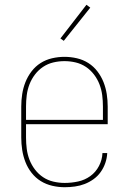

<svg xmlns="http://www.w3.org/2000/svg" viewBox="-20 -776 540 804"><path d="M251 8Q225 8 199 2Q173 -4 151 -17.5Q129 -31 112.5 -52Q96 -73 86.5 -97.5Q77 -122 73 -148Q69 -174 69 -200V-330Q69 -356 73 -382Q77 -408 86.5 -432Q96 -456 112 -477Q128 -498 150 -512Q172 -526 198 -532Q224 -538 250 -538Q276 -538 302 -532Q328 -526 350 -512Q372 -498 388 -477Q404 -456 413.5 -432Q423 -408 427 -382Q431 -356 431 -330V-256H89V-200Q89 -176 92 -152.5Q95 -129 103.5 -107Q112 -85 126.5 -66Q141 -47 160.5 -34Q180 -21 203.5 -15.5Q227 -10 251 -10Q279 -10 307 -16Q335 -22 358 -38.5Q381 -55 394.5 -81Q408 -107 409 -135H429Q428 -114 421 -93.5Q414 -73 401.5 -55.5Q389 -38 371.5 -25.5Q354 -13 334.5 -5.5Q315 2 293.5 5Q272 8 251 8ZM411 -274V-330Q411 -354 408 -377.5Q405 -401 396.5 -423Q388 -445 373.5 -464Q359 -483 339.5 -496Q320 -509 297 -514.5Q274 -520 250 -520Q226 -520 203 -514.5Q180 -509 160.5 -496Q141 -483 126.5 -464Q112 -445 103.5 -423Q95 -401 92 -377.5Q89 -354 89 -330V-274ZM247 -605 233 -615 342 -756 358 -744Z"/></svg>

Font: Iosevka Slab Thin
Style: Regular
Weight: 100
Monospace: yes
Designer: Belleve Invis
Foundry: Belleve Invis
Version: Version 11.1.0; ttfautohint (v1.8.3)